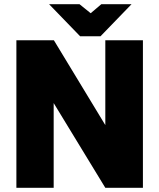

<svg xmlns="http://www.w3.org/2000/svg" viewBox="-20 -895 760 915"><path d="M58.1 0V-703.1H236.8L481.9 -298.8V-703.1H661.1V0H481.9L235.8 -403.8V0ZM606.9 -875 459 -722.2H361.8L213.9 -875H358.9L412.1 -832L462.9 -875Z"/></svg>

Font: LT Superior Black
Style: Regular
Weight: 900
Designer: Daniel Lyons
Foundry: LyonsType
Version: Version 2.005